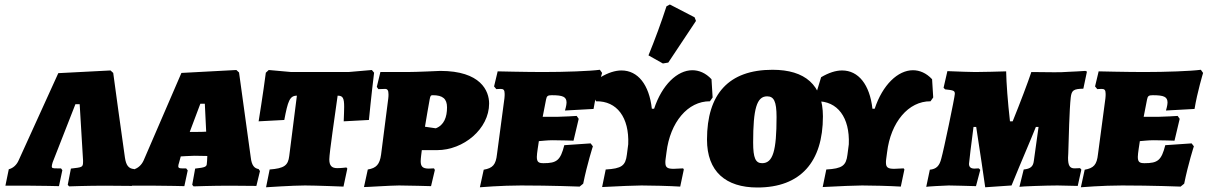

<svg xmlns="http://www.w3.org/2000/svg" viewBox="-20 -824 5365 853"><path d="M287 4C287 4 368 1 447 1C494 1 566 2 566 2L580 -64L575 -73C551 -75 540 -90 535 -124C525 -190 483 -500 483 -500L471 -511L239 -499L63 -112C54 -91 38 -77 19 -72L4 1H115C164 1 242 3 242 3L257 -68L251 -76H233C214 -76 210 -77 210 -85C210 -90 212 -95 214 -103L315 -361H334L349 -111V-106C349 -80 345 -81 295 -75L281 -3Z M1094 -125 1042 -502 1030 -513 786 -500 618 -111C609 -91 593 -77 576 -72L562 1H672C721 1 799 3 799 3L814 -67L807 -76H788C777 -76 772 -78 772 -85C772 -89 773 -94 776 -103L783 -129C780 -129 831 -132 844 -132L901 -131L900 -110C900 -105 899 -102 899 -99C899 -83 892 -80 847 -75L834 -3L840 4C840 4 922 1 1001 1C1048 1 1119 2 1119 2L1135 -64L1129 -73C1110 -76 1098 -89 1094 -125ZM823 -238 870 -363H890L896 -239C878 -238 871 -238 859 -238Z M1299 -399 1265 -131C1260 -89 1243 -76 1178 -71L1162 8C1162 8 1281 0 1335 0C1383 0 1506 5 1506 5L1523 -75L1519 -80C1519 -80 1497 -77 1478 -77C1454 -77 1443 -88 1443 -116C1443 -144 1469 -319 1480 -399C1503 -399 1509 -389 1509 -349C1509 -333 1508 -312 1507 -285L1619 -291C1619 -291 1630 -405 1642 -501L1632 -513L1528 -504H1274L1174 -513L1161 -501C1149 -408 1129 -285 1129 -285L1243 -291C1259 -375 1267 -399 1299 -399Z M1670 -504 1654 -438 1661 -428C1661 -428 1678 -429 1691 -429C1701 -429 1706 -423 1706 -405C1706 -400 1706 -394 1705 -387L1673 -137C1667 -94 1652 -77 1614 -71L1597 7C1597 8 1717 0 1753 0C1789 0 1895 3 1895 3L1912 -69C1911 -72 1909 -73 1908 -76C1908 -76 1895 -75 1885 -75C1858 -75 1849 -84 1849 -108C1849 -115 1850 -123 1851 -133L1854 -157H1922C2039 -157 2153 -251 2153 -364C2153 -420 2116 -509 1936 -509C1936 -509 1829 -504 1790 -504ZM1916 -254 1868 -261C1875 -306 1883 -348 1889 -383C1892 -399 1894 -401 1903 -401C1947 -401 1966 -385 1966 -347C1966 -304 1953 -268 1916 -254Z M2365 -127C2365 -143 2372 -181 2374 -197C2389 -198 2412 -201 2435 -201C2470 -201 2528 -199 2528 -199L2551 -296L2542 -309C2542 -309 2478 -305 2455 -305H2391L2406 -382C2409 -397 2413 -401 2431 -401C2481 -401 2497 -394 2497 -368C2497 -356 2490 -333 2490 -333L2617 -340C2629 -414 2655 -500 2655 -500L2645 -514C2600 -508 2489 -504 2393 -504C2315 -504 2191 -507 2191 -507L2175 -440L2185 -428C2185 -428 2196 -429 2205 -429C2217 -429 2222 -424 2222 -407C2222 -402 2222 -395 2221 -387L2188 -139C2183 -92 2169 -77 2129 -70L2112 8C2112 8 2207 0 2295 0C2428 0 2555 5 2555 5L2571 -8C2589 -97 2614 -174 2614 -174L2604 -187L2487 -179C2470 -112 2454 -99 2395 -99C2373 -99 2365 -104 2365 -127Z M2949 -546 3072 -731 3066 -747 2956 -804 2941 -796C2917 -722 2890 -649 2861 -578L2925 -542ZM3141 -472C3115 -500 3085 -512 3056 -512C2989 -512 2921 -447 2886 -341H2876C2864 -448 2814 -511 2741 -511C2713 -511 2682 -501 2648 -481L2621 -392L2628 -374C2721 -376 2776 -302 2771 -183L2765 -137C2759 -88 2742 -75 2671 -71L2655 7C2731 3 2801 0 2830 0C2870 0 2955 2 3002 5L3018 -71L3015 -76C2994 -75 2982 -74 2973 -74C2945 -74 2936 -80 2936 -102C2936 -106 2936 -111 2937 -117L2941 -147C2957 -281 3036 -375 3134 -374L3146 -391Z M3345 9C3537 9 3636 -105 3636 -307C3636 -447 3556 -514 3412 -514C3217 -514 3121 -406 3121 -204C3121 -62 3204 9 3345 9ZM3366 -99C3337 -99 3326 -121 3326 -191C3326 -341 3342 -396 3388 -396C3418 -396 3430 -374 3430 -304C3430 -154 3414 -99 3366 -99Z M4121 -472C4095 -500 4065 -512 4036 -512C3969 -512 3901 -447 3866 -341H3856C3844 -448 3794 -511 3721 -511C3693 -511 3662 -501 3628 -481L3601 -392L3608 -374C3701 -376 3756 -302 3751 -183L3745 -137C3739 -88 3722 -75 3651 -71L3635 7C3711 3 3781 0 3810 0C3850 0 3935 2 3982 5L3998 -71L3995 -76C3974 -75 3962 -74 3953 -74C3925 -74 3916 -80 3916 -102C3916 -106 3916 -111 3917 -117L3921 -147C3937 -281 4016 -375 4114 -374L4126 -391Z M4357 8 4474 0C4522 -118 4558 -199 4582 -260H4594C4587 -211 4577 -135 4573 -109C4570 -84 4558 -74 4528 -71L4509 6C4516 4 4630 0 4678 0C4717 1 4752 2 4768 2L4784 -70C4783 -72 4783 -73 4778 -77C4773 -77 4763 -76 4754 -76C4733 -76 4725 -88 4725 -123C4725 -129 4726 -135 4726 -142C4728 -208 4731 -339 4737 -391C4741 -423 4749 -429 4793 -430L4809 -506L4802 -509C4776 -507 4749 -506 4728 -505C4706 -503 4684 -503 4662 -503C4630 -503 4597 -504 4562 -504C4546 -456 4513 -369 4479 -285H4467C4457 -373 4451 -455 4450 -507C4412 -506 4349 -504 4313 -504C4292 -504 4238 -506 4189 -508L4172 -434L4179 -427C4217 -423 4222 -421 4222 -407C4222 -393 4172 -154 4162 -120C4154 -87 4140 -73 4111 -70L4095 6C4095 5 4177 0 4195 0C4214 0 4275 2 4316 3L4335 -69C4333 -72 4331 -74 4328 -76C4322 -76 4313 -75 4309 -75C4293 -75 4285 -82 4285 -96C4285 -103 4296 -191 4305 -260H4317C4320 -235 4333 -161 4357 8Z M5035 -127C5035 -143 5042 -181 5044 -197C5059 -198 5082 -201 5105 -201C5140 -201 5198 -199 5198 -199L5221 -296L5212 -309C5212 -309 5148 -305 5125 -305H5061L5076 -382C5079 -397 5083 -401 5101 -401C5151 -401 5167 -394 5167 -368C5167 -356 5160 -333 5160 -333L5287 -340C5299 -414 5325 -500 5325 -500L5315 -514C5270 -508 5159 -504 5063 -504C4985 -504 4861 -507 4861 -507L4845 -440L4855 -428C4855 -428 4866 -429 4875 -429C4887 -429 4892 -424 4892 -407C4892 -402 4892 -395 4891 -387L4858 -139C4853 -92 4839 -77 4799 -70L4782 8C4782 8 4877 0 4965 0C5098 0 5225 5 5225 5L5241 -8C5259 -97 5284 -174 5284 -174L5274 -187L5157 -179C5140 -112 5124 -99 5065 -99C5043 -99 5035 -104 5035 -127Z"/></svg>

Font: Alegreya SC Black
Style: Italic
Weight: 900
Italic angle: -7°
Designer: Juan Pablo del Peral
Foundry: Huerta Tipografica
Version: Version 2.007;PS 002.007;hotconv 1.0.88;makeotf.lib2.5.64775